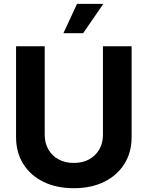

<svg xmlns="http://www.w3.org/2000/svg" viewBox="-20 -968 768 998"><path d="M363.8 10.3Q273.4 10.3 205.8 -22.9Q138.2 -56.2 100.8 -116Q63.5 -175.8 63.5 -254.9V-727.5H212.4V-267.1Q212.4 -224.6 231.2 -191.7Q250 -158.7 283.9 -139.9Q317.9 -121.1 363.8 -121.1Q409.7 -121.1 443.6 -139.9Q477.5 -158.7 496.3 -191.7Q515.1 -224.6 515.1 -267.1V-727.5H664.1V-254.9Q664.1 -175.8 626.5 -116Q588.9 -56.2 521.5 -22.9Q454.1 10.3 363.8 10.3ZM309.6 -795.4 380.4 -947.8H517.1L412.1 -795.4Z"/></svg>

Font: Inter 17pt
Style: Bold
Weight: 700
Version: Version 4.001;git-66647c0bb